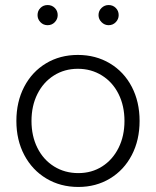

<svg xmlns="http://www.w3.org/2000/svg" viewBox="-20 -730 619 762"><path d="M45 -250Q45 -326 76 -385.5Q107 -445 162.5 -478.5Q218 -512 289 -512Q360 -512 416 -478.5Q472 -445 503 -385.5Q534 -326 534 -250Q534 -174 503 -114.5Q472 -55 416.5 -21.5Q361 12 291 12Q220 12 164 -21.5Q108 -55 76.5 -114.5Q45 -174 45 -250ZM474 -250Q474 -310 450.5 -357Q427 -404 384.5 -430.5Q342 -457 289 -457Q236 -457 194 -430.5Q152 -404 128.5 -357Q105 -310 105 -250Q105 -190 128.5 -143Q152 -96 194.5 -69.5Q237 -43 291 -43Q344 -43 385.5 -69.5Q427 -96 450.5 -143Q474 -190 474 -250ZM371 -670Q371 -687 383 -698.5Q395 -710 411 -710Q428 -710 439.5 -698.5Q451 -687 451 -670Q451 -654 439.5 -642Q428 -630 411 -630Q395 -630 383 -642Q371 -654 371 -670ZM129 -670Q129 -687 140.5 -698.5Q152 -710 169 -710Q186 -710 197.5 -698.5Q209 -687 209 -670Q209 -654 197.5 -642Q186 -630 169 -630Q152 -630 140.5 -642Q129 -654 129 -670Z"/></svg>

Font: Oak Sans Light
Style: Regular
Weight: 400
Designer: Erik Kennedy, Walven
Foundry: Erik Kennedy, Walven
Version: Version 1.100;Glyphs 3.1.2 (3151)